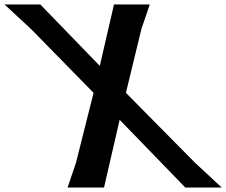

<svg xmlns="http://www.w3.org/2000/svg" viewBox="-348 -790 1013 860"><path d="M99 -494.9 155.7 -740 162.4 -770H322.8L285.4 -660L216 -374.2L526.6 -60L645.2 50H481.8L452.9 20L188 -253.4L124.8 20L118 50H-45.3L-7.9 -60L71.1 -374.2L-209.1 -660L-327.7 -770H-167.4L-138.4 -740Z"/></svg>

Font: Nordica Plus
Style: NordicaClassicRgCondOpObl
Weight: 500
Version: Version 1.01